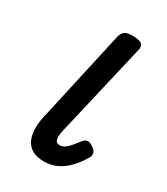

<svg xmlns="http://www.w3.org/2000/svg" viewBox="-140 -582 580 665"><g transform="rotate(30 150.0 -249.5)"><path d="M144 16Q88 16 69.5 -24Q51 -64 71 -139L148 -485Q153 -503 162.5 -509Q172 -515 192 -515Q221 -515 230 -506.5Q239 -498 234 -480L147 -107Q142 -83 145.5 -71.5Q149 -60 163 -60Q173 -60 182 -66Q191 -72 200.5 -83Q210 -94 222 -110Q229 -119 238 -121Q247 -123 259 -115Q274 -106 277 -96Q280 -86 275 -77Q258 -48 238 -27Q218 -6 194.5 5Q171 16 144 16Z"/></g></svg>

Font: Playwrite AT
Style: Italic
Weight: 400
Italic angle: -13.0072°
Designer: Veronika Burian, José Scaglione
Foundry: TypeTogether
Version: Version 1.002